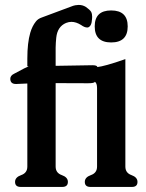

<svg xmlns="http://www.w3.org/2000/svg" viewBox="-20 -735 581 765"><path d="M422.9 -693.4Q488.8 -693.4 488.8 -629.9Q488.8 -565.9 422.9 -565.9Q357.4 -565.9 357.4 -629.9Q357.4 -693.4 422.9 -693.4ZM201.7 -472.7 347.2 -475.1H348.1Q367.7 -475.1 367.7 -467.8Q381.3 -469.2 408.2 -476.6Q435.1 -483.9 479.5 -499.5V-71.3Q479.5 -45.9 503.7 -37.4Q527.8 -28.8 527.8 -10.3Q527.8 9.8 505.9 9.8H340.3Q317.9 9.8 317.9 -10.3Q317.9 -28.8 342.3 -37.4Q366.7 -45.9 366.7 -71.3V-383.8Q366.7 -403.8 357.9 -409.2Q356.4 -403.3 330.6 -403.3L201.7 -403.8V-71.3Q201.7 -45.9 226.1 -37.4Q250.5 -28.8 250.5 -10.3Q250.5 9.8 228 9.8H62.5Q40 9.8 40 -10.3Q40 -28.8 64.5 -37.4Q88.9 -45.9 88.9 -71.3V-402.3Q83 -402.3 45.9 -400.4H43Q22 -400.4 21 -419.9V-420.9Q21 -434.1 36.6 -441.4Q43.5 -444.8 76.2 -462.4Q84 -466.3 92.3 -469.7Q93.8 -470.2 93.8 -470.7Q93.8 -471.2 88.9 -471.2V-501.5Q88.9 -564.5 100.6 -604.5Q108.4 -631.3 123 -649.4Q131.3 -660.2 147 -665.5L271.5 -711.9Q277.8 -714.4 292.5 -715.3H294.9Q309.6 -715.3 322.8 -707Q337.9 -696.3 343.3 -687.5Q347.2 -679.7 347.2 -668Q347.2 -663.6 346.7 -659.2Q345.2 -629.9 330.1 -625.5H326.7Q316.9 -625.5 303.2 -635.3Q283.2 -647.9 264.6 -647.9Q253.9 -647.9 243.2 -643.6Q208.5 -628.9 204.1 -584.5Q202.1 -565.9 201.7 -545.4Z"/></svg>

Font: Caudex
Style: Bold
Weight: 700
Version: Version 1.01